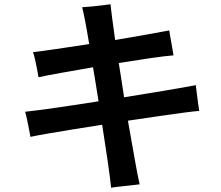

<svg xmlns="http://www.w3.org/2000/svg" viewBox="-20 -830 1040 902"><path d="M502 52Q498 11 486.5 -69Q475 -149 460 -244Q390 -233 325 -222.5Q260 -212 207.5 -203Q155 -194 123 -187Q121 -199 116.5 -222Q112 -245 107 -268.5Q102 -292 98 -305Q128 -308 181 -315Q234 -322 302 -332.5Q370 -343 443 -354Q436 -395 430 -435.5Q424 -476 417 -514Q336 -500 266 -487.5Q196 -475 161 -467Q159 -480 154.5 -503Q150 -526 145 -549Q140 -572 135 -585Q171 -589 243 -599.5Q315 -610 399 -623Q389 -685 380 -731Q371 -777 366 -796Q384 -797 410 -799.5Q436 -802 461 -805Q486 -808 499 -810Q501 -792 506.5 -748Q512 -704 521 -642Q602 -656 671 -668Q740 -680 775 -687Q777 -674 781 -651.5Q785 -629 789 -606.5Q793 -584 795 -570Q757 -567 687.5 -557Q618 -547 538 -534Q544 -495 550.5 -454.5Q557 -414 563 -373Q637 -385 704.5 -396Q772 -407 823 -416Q874 -425 900 -430Q902 -415 904.5 -392Q907 -369 910.5 -346Q914 -323 916 -309Q889 -307 837.5 -300Q786 -293 720 -283.5Q654 -274 581 -263Q598 -168 612 -87.5Q626 -7 636 36Q619 38 593 41Q567 44 542.5 46.5Q518 49 502 52Z"/></svg>

Font: Zen Kaku Gothic Antique
Style: Bold
Weight: 700
Designer: Yoshimichi Ohira
Foundry: Positype
Version: Version 1.001